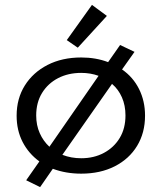

<svg xmlns="http://www.w3.org/2000/svg" viewBox="-20 -702 665 785"><path d="M144 63 87 35 141 -42Q97 -74 72.5 -121.5Q48 -169 48 -229Q48 -299 81.5 -352.5Q115 -406 174.5 -436.5Q234 -467 312 -467Q372 -467 422 -448L471 -518L530 -490L479 -418Q524 -387 548.5 -338Q573 -289 573 -229Q573 -159 540.5 -105.5Q508 -52 449 -22Q390 8 312 8Q249 8 196 -12ZM128 -230Q128 -190 142.5 -157.5Q157 -125 182 -102L383 -392Q350 -404 312 -404Q259 -404 217.5 -382.5Q176 -361 152 -322Q128 -283 128 -230ZM312 -55Q364 -55 405 -77Q446 -99 469.5 -138Q493 -177 493 -230Q493 -271 478.5 -304Q464 -337 438 -359L235 -69Q271 -55 312 -55ZM298 -507 253 -538 356 -682 417 -637Z"/></svg>

Font: Inconsolata Expanded
Style: Regular
Weight: 400
Width: 7
Monospace: yes
Designer: Raph Levien, Cyreal, Brenton Simpson
Foundry: Raph Levien, Cyreal, Google
Version: Version 3.100; ttfautohint (v1.8.4.7-5d5b)